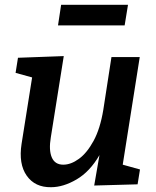

<svg xmlns="http://www.w3.org/2000/svg" viewBox="-20 -770 652 801"><path d="M193 11Q126 12 91.5 -37Q57 -86 70 -170L114 -447L45 -466L55 -529L246 -536L192 -197Q183 -144 196 -113.5Q209 -83 244 -83Q276 -83 309.5 -107.5Q343 -132 370.5 -182.5Q398 -233 411 -312L445 -532H563L492 -83L564 -63L554 -1L373 4L395 -123Q355 -54 299.5 -21.5Q244 11 193 11ZM514 -750 500 -664H222L235 -750Z"/></svg>

Font: Bitter SemiBold
Style: Italic
Weight: 600
Italic angle: -9°
Designer: Sol Matas, and Bitter project Authors
Foundry: Sol Matas
Version: Version 2.001